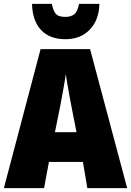

<svg xmlns="http://www.w3.org/2000/svg" viewBox="-20 -969 675 989"><path d="M374 -288H263L291 -427Q298 -465 306 -508Q314 -551 319 -588Q324 -550 332 -507Q340 -464 347 -426ZM430 0H635L444 -716H189L0 0H207L232 -135H407ZM492 -949H387Q380 -910 363 -896Q346 -882 317 -882Q283 -882 269 -896Q255 -910 247 -949H145Q147 -862 191.5 -814.5Q236 -767 317 -767Q395 -767 442.5 -816.5Q490 -866 492 -949Z"/></svg>

Font: Noto Sans Display SemiCondensed Black
Style: Regular
Weight: 900
Width: 4
Designer: Monotype Design Team
Foundry: Monotype Imaging Inc.
Version: Version 1.900